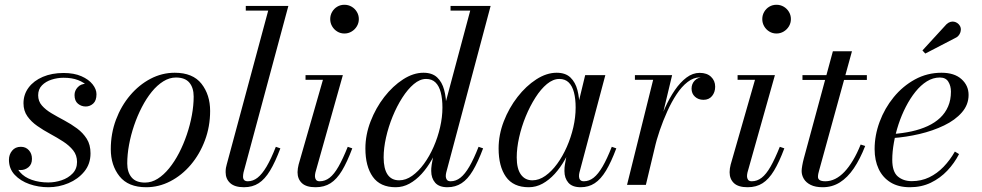

<svg xmlns="http://www.w3.org/2000/svg" viewBox="-20 -775 4118 805"><path d="M183 10Q141 10 103.2 -3.2Q65.5 -16.5 41.5 -42.2Q17.5 -68 17.5 -105Q17.5 -127 30.8 -143.2Q44 -159.5 67.5 -159.5Q88 -159.5 101 -145.2Q114 -131 114 -109Q114 -86 99.5 -74Q85 -62 66 -62Q53 -62 42 -66.5Q31 -71 24.8 -80.5Q18.5 -90 18.5 -105H45.5Q45.5 -74.5 63.8 -53.2Q82 -32 113.2 -21Q144.5 -10 182.5 -10Q210.5 -10 238.2 -19.2Q266 -28.5 284.5 -47.8Q303 -67 303 -96Q303 -124 286.8 -144.5Q270.5 -165 245 -181.5Q219.5 -198 190.8 -213.5Q162 -229 136.5 -246.8Q111 -264.5 94.8 -287.5Q78.5 -310.5 78.5 -342Q78.5 -379 100 -407.8Q121.5 -436.5 159.5 -452.8Q197.5 -469 246.5 -469Q290.5 -469 321.2 -455.5Q352 -442 368.2 -421.5Q384.5 -401 384.5 -380Q384.5 -353 370.8 -340.8Q357 -328.5 339.5 -328.5Q321 -328.5 306.8 -340.2Q292.5 -352 292.5 -376.5Q292.5 -395 305.8 -409.2Q319 -423.5 339.5 -423.5Q355.5 -423.5 369.5 -411.2Q383.5 -399 383.5 -380H360Q360 -398 346.2 -413.8Q332.5 -429.5 307.2 -439.2Q282 -449 246.5 -449Q221 -449 196.5 -441.2Q172 -433.5 156 -417.2Q140 -401 140 -375.5Q140 -350.5 155.8 -332.5Q171.5 -314.5 196.5 -299.8Q221.5 -285 249.8 -270Q278 -255 303 -236.5Q328 -218 343.8 -193Q359.5 -168 359.5 -132Q359.5 -87.5 333.5 -55.8Q307.5 -24 267 -7Q226.5 10 183 10Z M593 10Q517.5 10 481 -36Q444.5 -82 444.5 -149.5Q444.5 -215 466.2 -273Q488 -331 525.5 -375.2Q563 -419.5 611.2 -444.8Q659.5 -470 712.5 -470Q788.5 -470 824.8 -423.8Q861 -377.5 861 -310Q861 -244.5 839.2 -186.5Q817.5 -128.5 780 -84.2Q742.5 -40 694.2 -15Q646 10 593 10ZM588 -9.5Q615.5 -9.5 641 -25.5Q666.5 -41.5 689.2 -69.5Q712 -97.5 730.8 -133.8Q749.5 -170 763.2 -210.5Q777 -251 784.5 -292Q792 -333 792 -370Q792 -407 774 -428.5Q756 -450 717.5 -450Q690.5 -450 664.8 -434Q639 -418 616.2 -390Q593.5 -362 574.8 -325.8Q556 -289.5 542.2 -249Q528.5 -208.5 521 -167.8Q513.5 -127 513.5 -89.5Q513.5 -53 531.8 -31.2Q550 -9.5 588 -9.5Z M1003 10Q964 10 945 -7.5Q926 -25 926 -53Q926 -63 927.2 -70.8Q928.5 -78.5 930.5 -85L1104.5 -730.5H1010.5V-750H1189L1001 -52Q1000 -47.5 999.5 -42.8Q999 -38 999 -34.5Q999 -15 1019 -15Q1041 -15 1060 -30Q1079 -45 1097.8 -76.8Q1116.5 -108.5 1136.5 -159.5L1155.5 -153Q1134 -95.5 1112.2 -59.5Q1090.5 -23.5 1064.5 -6.8Q1038.5 10 1003 10Z M1303 10Q1264 10 1245.8 -7.2Q1227.5 -24.5 1227.5 -53Q1227.5 -60.5 1228.8 -68.8Q1230 -77 1232 -85L1334 -440.5H1261V-460H1417.5L1302.5 -52Q1301.5 -48 1301 -43.8Q1300.5 -39.5 1300.5 -36Q1300.5 -27.5 1305 -21.2Q1309.5 -15 1320.5 -15Q1343 -15 1362 -29.8Q1381 -44.5 1399.2 -76.5Q1417.5 -108.5 1438 -159.5L1457 -153Q1435.5 -95.5 1413.8 -59.5Q1392 -23.5 1365.8 -6.8Q1339.5 10 1303 10ZM1424 -634.5Q1407.5 -634.5 1394 -642.8Q1380.5 -651 1372.5 -664.8Q1364.5 -678.5 1364.5 -695Q1364.5 -711.5 1372.5 -725.2Q1380.5 -739 1394 -747Q1407.5 -755 1424 -755Q1440.5 -755 1454.2 -747Q1468 -739 1476.2 -725.2Q1484.5 -711.5 1484.5 -695Q1484.5 -678.5 1476.2 -664.8Q1468 -651 1454.2 -642.8Q1440.5 -634.5 1424 -634.5Z M1856 10Q1821 10 1804.5 -9Q1788 -28 1788 -58Q1788 -62 1788.2 -69.5Q1788.5 -77 1790 -85L1804.5 -165.5L1837 -248L1838.5 -308.5L1951.5 -730.5H1869V-750H2037L1851 -52Q1849 -44 1849 -36Q1849 -28 1853.5 -21.5Q1858 -15 1869.5 -15Q1891.5 -15 1910.5 -30Q1929.5 -45 1948 -76.8Q1966.5 -108.5 1986.5 -159.5L2005.5 -153Q1984 -95.5 1962.5 -59.5Q1941 -23.5 1915.2 -6.8Q1889.5 10 1856 10ZM1639 10Q1574 10 1543 -33.8Q1512 -77.5 1512 -152.5Q1512 -210 1533.8 -266.2Q1555.5 -322.5 1591.2 -368.5Q1627 -414.5 1670 -442.2Q1713 -470 1755.5 -470Q1792 -470 1812.8 -450.5Q1833.5 -431 1842.2 -398.2Q1851 -365.5 1851 -325.5Q1851 -291 1843.8 -252.8Q1836.5 -214.5 1823 -177Q1809.5 -139.5 1790.5 -105.8Q1771.5 -72 1747.8 -46Q1724 -20 1696.8 -5Q1669.5 10 1639 10ZM1653.5 -19Q1681.5 -19 1708 -37.8Q1734.5 -56.5 1757.5 -88Q1780.5 -119.5 1798 -159.2Q1815.5 -199 1825.2 -241.5Q1835 -284 1835 -324Q1835 -360.5 1828 -387.5Q1821 -414.5 1806 -429.2Q1791 -444 1766.5 -444Q1740.5 -444 1715 -422.5Q1689.5 -401 1666.8 -365.5Q1644 -330 1626.2 -286.5Q1608.5 -243 1598.5 -198.5Q1588.5 -154 1588.5 -115Q1588.5 -67.5 1605 -43.2Q1621.5 -19 1653.5 -19Z M2197 10Q2132 10 2101.2 -33.8Q2070.5 -77.5 2070.5 -152.5Q2070.5 -210 2092.2 -266.2Q2114 -322.5 2149.8 -368.5Q2185.5 -414.5 2228.5 -442.2Q2271.5 -470 2314 -470Q2351 -470 2371.8 -450Q2392.5 -430 2401 -397.2Q2409.5 -364.5 2409.5 -325.5Q2409.5 -291 2402.2 -252.8Q2395 -214.5 2381.2 -177Q2367.5 -139.5 2348.5 -105.8Q2329.5 -72 2305.8 -46Q2282 -20 2254.8 -5Q2227.5 10 2197 10ZM2212 -19Q2240 -19 2266.5 -37.8Q2293 -56.5 2316 -88Q2339 -119.5 2356.5 -159.2Q2374 -199 2383.8 -241.5Q2393.5 -284 2393.5 -324Q2393.5 -360.5 2386.5 -387.5Q2379.5 -414.5 2364.5 -429.2Q2349.5 -444 2325 -444Q2299 -444 2273.2 -422.8Q2247.5 -401.5 2224.8 -365.8Q2202 -330 2184.2 -286.8Q2166.5 -243.5 2156.5 -198.8Q2146.5 -154 2146.5 -115Q2146.5 -67.5 2164 -43.2Q2181.5 -19 2212 -19ZM2414.5 10Q2379.5 10 2363 -9Q2346.5 -28 2346.5 -58Q2346.5 -66.5 2347 -73.2Q2347.5 -80 2348.5 -85L2363 -165.5L2388.5 -243L2403 -334L2433.5 -460H2518L2409.5 -52Q2407.5 -44.5 2407.5 -36Q2407.5 -27.5 2412.2 -21.2Q2417 -15 2428 -15Q2450 -15 2469 -30Q2488 -45 2506.5 -76.8Q2525 -108.5 2545 -159.5L2564 -153Q2542.5 -95.5 2520.8 -59.5Q2499 -23.5 2473.5 -6.8Q2448 10 2414.5 10Z M2609 0 2718.5 -440.5H2642V-460H2798L2688 0ZM2712.5 -152.5Q2721.5 -193 2735.5 -237Q2749.5 -281 2768 -322.2Q2786.5 -363.5 2809.2 -396.8Q2832 -430 2858.2 -449.8Q2884.5 -469.5 2913.5 -469.5Q2944 -469.5 2961.2 -453Q2978.5 -436.5 2978.5 -411.5Q2978.5 -388.5 2965.5 -372.5Q2952.5 -356.5 2929.5 -356.5Q2908 -356.5 2893.8 -369.5Q2879.5 -382.5 2879.5 -403.5Q2879.5 -423.5 2893 -437.5Q2906.5 -451.5 2930 -451.5Q2951 -451.5 2964.2 -441Q2977.5 -430.5 2977.5 -411.5H2958Q2958 -427.5 2946.8 -439Q2935.5 -450.5 2914.5 -450.5Q2887.5 -450.5 2862.8 -431.2Q2838 -412 2816.8 -379.8Q2795.5 -347.5 2777.8 -308.2Q2760 -269 2746.2 -228.5Q2732.5 -188 2724 -152.5Z M3114.5 10Q3075.5 10 3057.2 -7.2Q3039 -24.5 3039 -53Q3039 -60.5 3040.2 -68.8Q3041.5 -77 3043.5 -85L3145.5 -440.5H3072.5V-460H3229L3114 -52Q3113 -48 3112.5 -43.8Q3112 -39.5 3112 -36Q3112 -27.5 3116.5 -21.2Q3121 -15 3132 -15Q3154.5 -15 3173.5 -29.8Q3192.5 -44.5 3210.8 -76.5Q3229 -108.5 3249.5 -159.5L3268.5 -153Q3247 -95.5 3225.2 -59.5Q3203.5 -23.5 3177.2 -6.8Q3151 10 3114.5 10ZM3235.5 -634.5Q3219 -634.5 3205.5 -642.8Q3192 -651 3184 -664.8Q3176 -678.5 3176 -695Q3176 -711.5 3184 -725.2Q3192 -739 3205.5 -747Q3219 -755 3235.5 -755Q3252 -755 3265.8 -747Q3279.5 -739 3287.8 -725.2Q3296 -711.5 3296 -695Q3296 -678.5 3287.8 -664.8Q3279.5 -651 3265.8 -642.8Q3252 -634.5 3235.5 -634.5Z M3429.5 10Q3398.5 10 3379 0.2Q3359.5 -9.5 3350.2 -25.2Q3341 -41 3341 -58Q3341 -66 3343.5 -80.5Q3346 -95 3350 -110L3472 -560H3552L3414 -59Q3412.5 -54 3411 -47.2Q3409.5 -40.5 3409.5 -33.5Q3409.5 -15 3440.5 -15Q3461.5 -15 3481.8 -25Q3502 -35 3520.5 -54.5Q3539 -74 3556.2 -102.8Q3573.5 -131.5 3588.5 -169L3607.5 -163Q3586 -108 3559.8 -69.2Q3533.5 -30.5 3501.2 -10.2Q3469 10 3429.5 10ZM3344.5 -440V-460H3614.5V-440Z M3795 10Q3747 10 3714 -10.2Q3681 -30.5 3664 -66.5Q3647 -102.5 3647 -150Q3647 -207.5 3668 -264.2Q3689 -321 3727 -367.5Q3765 -414 3816.2 -442Q3867.5 -470 3927.5 -470Q3981.5 -470 4011.2 -443.2Q4041 -416.5 4041 -377Q4041 -336 4013 -303.8Q3985 -271.5 3938.2 -249Q3891.5 -226.5 3835.2 -213.2Q3779 -200 3722 -196V-213Q3764.5 -216 3802 -224.2Q3839.5 -232.5 3869.8 -246.5Q3900 -260.5 3921.8 -281Q3943.5 -301.5 3955.2 -328.8Q3967 -356 3967 -391Q3967 -414.5 3956.2 -432.2Q3945.5 -450 3920.5 -450Q3892 -450 3866.2 -434Q3840.5 -418 3818.2 -390.2Q3796 -362.5 3778 -327.5Q3760 -292.5 3747.2 -253.8Q3734.5 -215 3727.8 -176.8Q3721 -138.5 3721 -105Q3721 -55 3744.2 -35.2Q3767.5 -15.5 3802.5 -15.5Q3842.5 -15.5 3875.8 -31.5Q3909 -47.5 3936 -75.5Q3963 -103.5 3983.5 -139.5L4001 -129Q3981.5 -91 3951.8 -59.5Q3922 -28 3882.8 -9Q3843.5 10 3795 10ZM3859.5 -550.5 3847.5 -563.5 3948 -673Q3956 -680.5 3964.2 -683Q3972.5 -685.5 3980.2 -684Q3988 -682.5 3994.2 -678Q4000.5 -673.5 4004 -667.5Q4009 -659.5 4008.5 -649.8Q4008 -640 4003.2 -631.8Q3998.5 -623.5 3990.5 -618.5Z"/></svg>

Font: Bodoni Moda
Style: Italic
Weight: 400
Italic angle: -13°
Designer: Owen Earl
Foundry: indestructible type
Version: Version 2.005